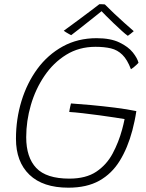

<svg xmlns="http://www.w3.org/2000/svg" viewBox="-20 -846 678 890"><path d="M297 24Q179 24 116.5 -36Q54 -96 54 -203Q54 -294 79.5 -377.5Q105 -461 153.2 -526.8Q201.5 -592.5 271 -630.8Q340.5 -669 428 -669Q492.5 -669 533.5 -649.2Q574.5 -629.5 595.8 -602.8Q617 -576 622 -555Q618.5 -551 612.2 -545Q606 -539 599 -533.5Q592 -528 587 -525Q570 -570 547.2 -592.2Q524.5 -614.5 494 -621.8Q463.5 -629 422.5 -629Q346.5 -629 287 -592.2Q227.5 -555.5 186 -494.2Q144.5 -433 123 -359Q101.5 -285 101.5 -210Q101.5 -116.5 148.2 -67.2Q195 -18 301.5 -18Q378.5 -18 426.5 -50.2Q474.5 -82.5 502.2 -134.5Q530 -186.5 546 -245.5Q549 -256.5 552.2 -269.8Q555.5 -283 557.5 -294Q544.5 -296.5 512.8 -301.2Q481 -306 441.2 -311.5Q401.5 -317 363.8 -321.2Q326 -325.5 301 -327Q301.5 -331.5 302.8 -338.5Q304 -345.5 305.8 -353.2Q307.5 -361 309 -366.5Q348 -364 402.2 -359Q456.5 -354 512.5 -347Q568.5 -340 612 -331Q608.5 -307.5 603.8 -285.2Q599 -263 593.5 -241.5Q572 -160.5 535.2 -100.8Q498.5 -41 440.5 -8.5Q382.5 24 297 24ZM466 -825.5Q485 -806 508.5 -784Q532 -762 555.8 -740.5Q579.5 -719 600 -701.5Q592 -694.5 585.5 -689.5Q579 -684.5 572.5 -680Q561.5 -687.5 544 -703.5Q526.5 -719.5 507 -738Q487.5 -756.5 471.5 -772.8Q455.5 -789 447.5 -797.5H455Q451.5 -794.5 434.5 -781Q417.5 -767.5 394.5 -749.2Q371.5 -731 348.8 -713Q326 -695 310 -683Q307 -684.5 300 -688.2Q293 -692 285.8 -696.5Q278.5 -701 275.5 -703.5Q304.5 -724.5 339.2 -750.2Q374 -776 402.5 -797.5Q431 -819 440.5 -826.5Q444 -826.5 448.2 -826.5Q452.5 -826.5 457 -826.2Q461.5 -826 466 -825.5Z"/></svg>

Font: Grandstander Thin Thin
Style: Italic
Weight: 250
Italic angle: -15°
Version: Version 1.200